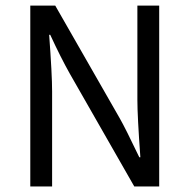

<svg xmlns="http://www.w3.org/2000/svg" viewBox="-20 -676 686 696"><path d="M89.8 0V-655.8H180.2L414.1 -247.1Q434.6 -211.4 484.9 -106H488.8Q478 -255.4 478 -314V-655.8H557.1V0H466.8L232.9 -409.2Q200.2 -467.3 162.1 -549.8H158.2Q168.9 -404.8 168.9 -345.2V0Z"/></svg>

Font: Source Sans Pro
Style: Regular
Weight: 400
Designer: Paul D. Hunt
Foundry: Adobe Systems Incorporated
Version: Version 3.006;hotconv 1.0.111;makeotfexe 2.5.65597